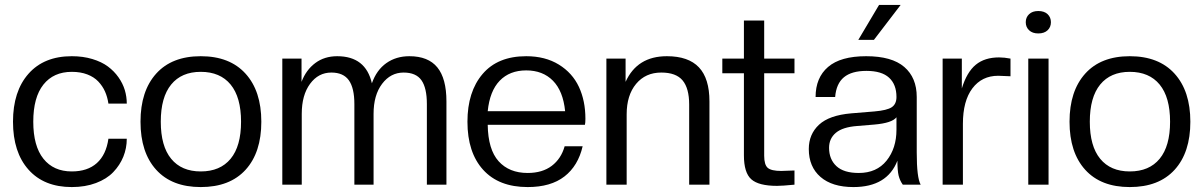

<svg xmlns="http://www.w3.org/2000/svg" viewBox="-20 -756 4926 786"><path d="M273.9 9.8Q160.2 9.8 96.7 -61.5Q33.2 -132.8 33.2 -257.8Q33.2 -382.3 96.7 -454.1Q160.2 -525.9 273.9 -525.9Q319.8 -525.9 357.9 -514.4Q396 -502.9 421.6 -483.9Q447.3 -464.8 465.1 -439.5Q482.9 -414.1 491 -387Q499 -359.9 499 -332H423.8Q419.9 -358.9 409.9 -381.3Q399.9 -403.8 382.3 -422.4Q364.7 -440.9 337.2 -451.4Q309.6 -461.9 273.9 -461.9Q199.2 -461.9 157.7 -409.7Q116.2 -357.4 116.2 -257.8Q116.2 -158.2 157.7 -106.2Q199.2 -54.2 273.9 -54.2Q338.4 -54.2 376.5 -88.4Q414.6 -122.6 423.8 -188H499Q499 -149.4 484.9 -114.5Q470.7 -79.6 443.8 -51.5Q417 -23.4 373 -6.8Q329.1 9.8 273.9 9.8Z M801.8 9.8Q683.6 9.8 619.4 -61Q555.2 -131.8 555.2 -257.8Q555.2 -383.3 619.4 -454.6Q683.6 -525.9 801.8 -525.9Q920.4 -525.9 985.1 -454.6Q1049.8 -383.3 1049.8 -257.8Q1049.8 -131.8 985.4 -61Q920.9 9.8 801.8 9.8ZM801.8 -54.2Q881.3 -54.2 924.1 -106Q966.8 -157.7 966.8 -257.8Q966.8 -357.9 924.1 -409.9Q881.3 -461.9 801.8 -461.9Q723.1 -461.9 680.7 -409.9Q638.2 -357.9 638.2 -257.8Q638.2 -157.7 680.7 -106Q723.1 -54.2 801.8 -54.2Z M1807.6 0H1727.5V-330.1Q1727.5 -396 1705.3 -427.5Q1683.1 -459 1632.3 -459Q1579.1 -459 1544.2 -412.8Q1509.3 -366.7 1509.3 -290V0H1430.7V-330.1Q1430.7 -395.5 1408.2 -427.2Q1385.7 -459 1336.4 -459Q1283.2 -459 1249.3 -412.8Q1215.3 -366.7 1215.3 -290V0H1135.7V-516.1H1214.4V-420.9Q1232.9 -469.7 1270.5 -497.8Q1308.1 -525.9 1360.4 -525.9Q1477.1 -525.9 1502.4 -415Q1521.5 -469.2 1561.5 -497.6Q1601.6 -525.9 1655.8 -525.9Q1732.9 -525.9 1770.3 -480.2Q1807.6 -434.6 1807.6 -340.8Z M2140.1 9.8Q2022 9.8 1957.8 -61Q1893.6 -131.8 1893.6 -257.8Q1893.6 -380.4 1955.6 -453.1Q2017.6 -525.9 2134.3 -525.9Q2211.9 -525.9 2267.6 -491.7Q2323.2 -457.5 2349.9 -400.4Q2376.5 -343.3 2376.5 -270Q2376.5 -252.9 2374.5 -245.1H1976.6Q1978 -144 2021.2 -95.9Q2064.5 -47.9 2140.1 -47.9Q2200.2 -47.9 2238.8 -77.1Q2277.3 -106.4 2291.5 -157.2H2365.2Q2346.7 -77.1 2290.8 -33.7Q2234.9 9.8 2140.1 9.8ZM1976.6 -300.8H2293.5Q2285.2 -383.3 2243.7 -425.5Q2202.1 -467.8 2134.3 -467.8Q2066.4 -467.8 2025.6 -425.5Q1984.9 -383.3 1976.6 -300.8Z M2884.3 0H2801.3V-328.1Q2801.3 -394.5 2774.4 -426.8Q2747.6 -459 2687 -459Q2622.6 -459 2584 -412.6Q2545.4 -366.2 2545.4 -288.1V0H2462.4V-516.1H2541V-420.9Q2588.4 -525.9 2710 -525.9Q2798.3 -525.9 2841.3 -480.2Q2884.3 -434.6 2884.3 -340.8Z M3161.1 4.9Q3085.9 4.9 3055.7 -22Q3025.4 -48.8 3025.4 -120.1V-456.1H2937V-516.1H3025.4V-671.9H3108.4V-516.1H3232.4V-456.1H3108.4V-118.2Q3108.4 -81.5 3123 -68.8Q3137.7 -56.2 3178.2 -56.2L3232.4 -58.1V0Q3182.1 4.9 3161.1 4.9Z M3473.6 9.8Q3386.7 9.8 3338.9 -31.7Q3291 -73.2 3291 -146Q3291 -206.5 3332.8 -245.4Q3374.5 -284.2 3464.8 -292L3559.6 -299.8Q3611.3 -304.2 3630.6 -317.1Q3649.9 -330.1 3649.9 -358.9Q3649.9 -410.2 3619.6 -438Q3589.4 -465.8 3526.9 -465.8Q3466.3 -465.8 3434.8 -439.7Q3403.3 -413.6 3398.9 -358.9H3318.8Q3318.8 -438 3369.9 -481.9Q3420.9 -525.9 3525.9 -525.9Q3630.9 -525.9 3681.9 -481.9Q3732.9 -438 3732.9 -358.9V-131.8Q3732.9 -28.3 3749 0H3675.8Q3663.6 -17.1 3658.7 -37.4Q3653.8 -57.6 3653.8 -98.1Q3611.8 9.8 3473.6 9.8ZM3495.6 -47.9Q3568.8 -47.9 3609.4 -98.4Q3649.9 -148.9 3649.9 -225.1V-275.9Q3631.8 -252.4 3559.6 -246.1L3488.8 -240.2Q3429.7 -235.8 3401.9 -212.4Q3374 -189 3374 -150.9Q3374 -104 3404.1 -75.9Q3434.1 -47.9 3495.6 -47.9ZM3557.6 -592.8H3493.7L3578.6 -735.8H3667Z M3921.9 0H3838.9V-516.1H3917.5V-394Q3938 -460.9 3974.6 -491Q4011.2 -521 4069.8 -521Q4091.3 -521 4116.7 -516.1V-443.8L4066.4 -445.8Q3999.5 -445.8 3960.7 -394.3Q3921.9 -342.8 3921.9 -249Z M4272.5 0H4189.5V-516.1H4272.5ZM4230.5 -619.1Q4206.5 -619.1 4192.9 -632.1Q4179.2 -645 4179.2 -665Q4179.2 -685.1 4192.9 -698Q4206.5 -710.9 4230.5 -710.9Q4254.9 -710.9 4268.6 -698Q4282.2 -685.1 4282.2 -665Q4282.2 -645 4268.6 -632.1Q4254.9 -619.1 4230.5 -619.1Z M4605 9.8Q4486.8 9.8 4422.6 -61Q4358.4 -131.8 4358.4 -257.8Q4358.4 -383.3 4422.6 -454.6Q4486.8 -525.9 4605 -525.9Q4723.6 -525.9 4788.3 -454.6Q4853 -383.3 4853 -257.8Q4853 -131.8 4788.6 -61Q4724.1 9.8 4605 9.8ZM4605 -54.2Q4684.6 -54.2 4727.3 -106Q4770 -157.7 4770 -257.8Q4770 -357.9 4727.3 -409.9Q4684.6 -461.9 4605 -461.9Q4526.4 -461.9 4483.9 -409.9Q4441.4 -357.9 4441.4 -257.8Q4441.4 -157.7 4483.9 -106Q4526.4 -54.2 4605 -54.2Z"/></svg>

Font: Creato Display
Style: Regular
Weight: 400
Version: Version 1.000